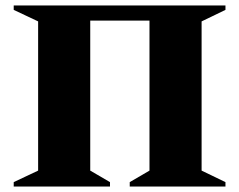

<svg xmlns="http://www.w3.org/2000/svg" viewBox="-20 -680 872 700"><path d="M30 0V-16L119 -58V-602L30 -644V-660H802V-644L715 -602V-58L802 -16V0H453V-16L525 -58V-605H309V-58L381 -16V0Z"/></svg>

Font: Spectral SC ExtraBold
Style: Regular
Weight: 800
Designer: Jean-Baptiste Levee
Foundry: Production Type
Version: Version 2.001